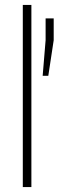

<svg xmlns="http://www.w3.org/2000/svg" viewBox="-20 -763 239 783"><path d="M73 0V-743H108V0ZM154 -454 166 -599V-688H199V-599L177 -454Z"/></svg>

Font: Saira Condensed Thin
Style: Regular
Weight: 250
Width: 3
Designer: Hector Gatti with collaboration of the Omnibus-Type team
Foundry: Omnibus-Type
Version: Version 1.101